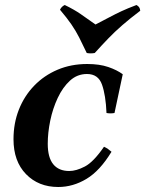

<svg xmlns="http://www.w3.org/2000/svg" viewBox="-20 -732 581 768"><path d="M213 16Q134 16 84 -35.5Q34 -87 34 -175Q34 -239 55.5 -293.5Q77 -348 116.5 -389Q156 -430 210 -453Q264 -476 329 -476Q378 -476 413 -464Q448 -452 471 -435L438 -280Q422 -277 406 -280Q403 -351 388 -393.5Q373 -436 328 -436Q289 -436 260 -409.5Q231 -383 211 -340.5Q191 -298 181 -249.5Q171 -201 171 -157Q171 -102 193 -75Q215 -48 257 -48Q285 -48 319.5 -66Q354 -84 396 -145Q405 -141 412 -136Q419 -131 426 -125Q380 -49 326 -16.5Q272 16 213 16ZM526 -712Q533 -708 536.5 -703Q540 -698 541 -689Q500 -658 469.5 -631.5Q439 -605 413 -578Q387 -551 359 -520Q342 -517 327 -520Q310 -556 296.5 -582.5Q283 -609 265.5 -634.5Q248 -660 220 -693Q226 -706 239 -712Q278 -693 303 -675.5Q328 -658 362 -634Q397 -652 419.5 -664Q442 -676 465.5 -687Q489 -698 526 -712Z"/></svg>

Font: Poltawski Nowy
Style: Bold Italic
Weight: 700
Italic angle: -12°
Designer: Adam Pótawski, Mateusz Machalski, Borys Kosmynka, Ania Wieluska
Foundry: Capitalics.wtf
Version: Version 1.001;gftools[0.9.25]